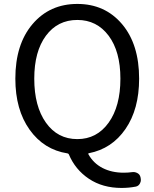

<svg xmlns="http://www.w3.org/2000/svg" viewBox="-20 -765 781 971"><path d="M153.3 -367.2Q153.3 -227.5 212.4 -144.5Q271.5 -61.5 371.1 -61.5Q469.7 -61.5 529.3 -144.5Q588.9 -227.5 588.9 -367.2Q588.9 -504.9 529.3 -584.5Q469.7 -664.1 371.1 -664.1Q271.5 -664.1 212.4 -584.5Q153.3 -504.9 153.3 -367.2ZM648.4 105.5Q662.1 103.5 674.8 110.4Q687.5 117.2 690.4 130.9L691.4 135.7Q692.4 140.6 692.4 145.5Q692.4 154.3 687.5 163.1Q680.7 175.8 667 178.7Q631.8 185.5 594.7 185.5Q499 185.5 429.7 139.2Q360.4 92.8 328.1 15.6Q326.2 11.7 321.3 10.7Q202.1 -7.8 129.9 -108.9Q57.6 -210 57.6 -367.2Q57.6 -541 144.5 -643.1Q231.4 -745.1 371.1 -745.1Q510.7 -745.1 597.2 -643.1Q683.6 -541 683.6 -367.2Q683.6 -212.9 614.7 -112.8Q545.9 -12.7 429.7 9.8Q424.8 10.7 426.8 14.6Q452.1 60.5 498.5 84.5Q544.9 108.4 605.5 108.4Q627.9 108.4 648.4 105.5Z"/></svg>

Font: Gen Jyuu GothicL Regular
Style: Regular
Weight: 400
Designer: [Source Han Sans]
Ryoko NISHIZUKA  (kana & ideographs); Paul D. Hunt (Latin, Greek & Cyrillic); Wenlong ZHANG  (bopomofo
Version: Version 1.002.20150607